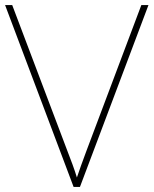

<svg xmlns="http://www.w3.org/2000/svg" viewBox="-20 -734 603 754"><path d="M563 -714 294 0H269L0 -714H28L244 -143Q255 -115 265 -87.5Q275 -60 282 -37Q290 -60 298.5 -84.5Q307 -109 320 -143L535 -714Z"/></svg>

Font: Noto Sans Thaana Thin
Style: Regular
Weight: 100
Designer: David Williams
Foundry: Google Inc.
Version: Version 3.001; ttfautohint (v1.8.4.7-5d5b)